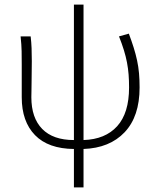

<svg xmlns="http://www.w3.org/2000/svg" viewBox="-20 -639 692 839"><path d="M303 180V12Q191 11 133 -48.5Q75 -108 75 -214V-358Q75 -387 74.5 -415Q74 -443 70 -480H114Q117 -454 118 -428.5Q119 -403 119 -372Q119 -349 118.5 -325.5Q118 -302 118 -280.5Q118 -259 117.5 -241.5Q117 -224 117 -214Q117 -124 164.5 -75.5Q212 -27 303 -27V-619H345V-27Q440 -30 492 -87.5Q544 -145 544 -257Q544 -287 542 -313Q540 -339 535 -365.5Q530 -392 521.5 -419.5Q513 -447 500 -480L543 -492Q555 -460 564 -431.5Q573 -403 579 -375Q585 -347 587.5 -318.5Q590 -290 590 -257Q590 -130 524.5 -61Q459 8 345 12V180Z"/></svg>

Font: Giro Light
Style: Regular
Weight: 300
Designer: Paul D. Hunt
Foundry: Adobe Systems Incorporated
Version: Version 1.000;PS 1.0;hotconv 1.0.88;makeotf.lib2.5.647800